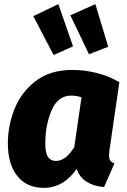

<svg xmlns="http://www.w3.org/2000/svg" viewBox="-20 -889 613 928"><path d="M557 -492 509 -162Q507 -144 507 -139Q507 -123 512.5 -114Q518 -105 533 -99L483 15Q435 12 399.5 -10Q364 -32 351 -73Q287 19 192 19Q109 19 63.5 -38.5Q18 -96 18 -196Q18 -281 50 -362Q82 -443 152 -497Q222 -551 330 -551Q388 -551 446.5 -536.5Q505 -522 557 -492ZM199 -196Q199 -148 212.5 -129.5Q226 -111 250 -111Q298 -111 339 -178L374 -419Q347 -427 324 -427Q260 -427 229.5 -356Q199 -285 199 -196ZM333 -665 239 -623 141 -811 262 -869ZM503 -663 410 -627 320 -815 441 -869Z"/></svg>

Font: Trujillo ExtraBold
Style: Italic
Weight: 800
Italic angle: -8°
Designer: Fira Sans original fonts by bBox Type GmbH, Carrois Corporate GbR, & Edenspiekermann AG / Changes by Cristiano Sobral
Foundry: Fira Sans original fonts by bBox Type GmbH, Carrois Corporate GbR, & Edenspiekermann AG / Changes by Cristiano Sobral
Version: Version 4.301;July 28, 2020;FontCreator 13.0.0.2655 64-bit